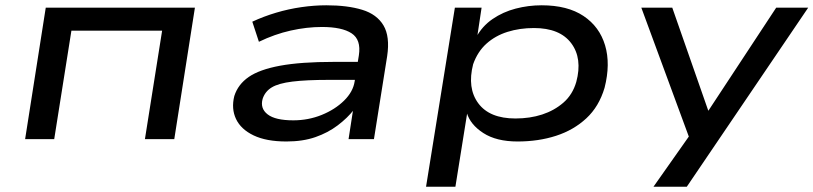

<svg xmlns="http://www.w3.org/2000/svg" viewBox="-20 -526 3076 726"><path d="M75 0 153 -497H717L639 0H528L593 -410H250L185 0Z M1063 9Q987 9 939 -14Q891 -37 872.5 -76Q854 -115 866 -163Q880 -207 920.5 -235Q961 -263 1039 -277.5Q1117 -292 1242 -292H1354L1344 -224H1224Q1138 -224 1085.5 -217.5Q1033 -211 1007.5 -195.5Q982 -180 973 -152Q963 -116 992 -93.5Q1021 -71 1089 -71Q1146 -71 1196.5 -91.5Q1247 -112 1281 -145.5Q1315 -179 1321 -218L1337 -317Q1346 -376 1309.5 -400Q1273 -424 1197 -424Q1140 -424 1079.5 -410.5Q1019 -397 959 -368L934 -444Q977 -464 1024 -478Q1071 -492 1119.5 -499Q1168 -506 1214 -506Q1294 -506 1349.5 -489Q1405 -472 1430 -430Q1455 -388 1444 -314L1394 0H1298L1315 -110L1318 -111Q1294 -80 1257 -52Q1220 -24 1172.5 -7.5Q1125 9 1063 9Z M1591 180 1700 -497H1801L1784 -384H1780Q1803 -427 1842.5 -454Q1882 -481 1930 -493.5Q1978 -506 2028 -506Q2126 -506 2186.5 -465.5Q2247 -425 2268 -354.5Q2289 -284 2266 -194Q2245 -123 2197 -78.5Q2149 -34 2082.5 -12.5Q2016 9 1937 9Q1857 9 1807.5 -23Q1758 -55 1745 -100L1747 -101L1702 180ZM1929 -78Q1984 -78 2030 -93Q2076 -108 2110.5 -138Q2145 -168 2159 -216Q2183 -305 2140 -362.5Q2097 -420 1999 -420Q1945 -420 1899 -405.5Q1853 -391 1819.5 -361Q1786 -331 1769 -283Q1746 -193 1788.5 -135.5Q1831 -78 1929 -78Z M2451 180 2594 -23 2601 35 2405 -497H2522L2658 -108H2659L2915 -497H3036L2577 180Z"/></svg>

Font: Nunito Sans 7pt Expanded Medium
Style: Italic
Weight: 500
Width: 7
Italic angle: -9°
Designer: Vernon Adams
Foundry: Vernon Adams
Version: Version 3.101;gftools[0.9.27]